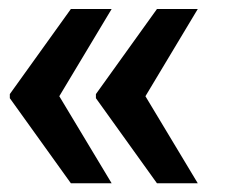

<svg xmlns="http://www.w3.org/2000/svg" viewBox="-20 -467 505 430"><path d="M138.7 -56.6 2 -247.1V-256.3L138.7 -446.8H230L112.8 -251.5L230 -56.6ZM331.5 -56.6 194.8 -247.1V-256.3L331.5 -446.8H422.9L305.7 -251.5L422.9 -56.6Z"/></svg>

Font: Roboto Slab
Style: Bold
Weight: 700
Designer: Google
Version: Version 2.000; ttfautohint (v1.8.1.43-b0c9)